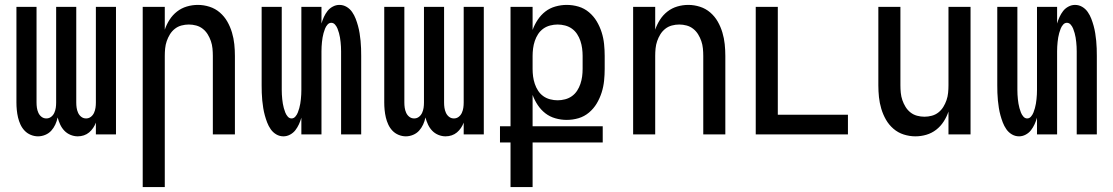

<svg xmlns="http://www.w3.org/2000/svg" viewBox="-20 -548 4540 783"><path d="M135 8Q120 8 105.5 2Q91 -4 80.5 -15Q70 -26 63.5 -40Q57 -54 53.5 -69Q50 -84 48.5 -99.5Q47 -115 47 -130V-520H129V-130Q129 -119 130.5 -108.5Q132 -98 136.5 -88Q141 -78 149.5 -71.5Q158 -65 169 -65Q180 -65 188.5 -71.5Q197 -78 201.5 -88Q206 -98 207.5 -108.5Q209 -119 209 -130V-520H291V-130Q291 -119 292.5 -108.5Q294 -98 298.5 -88Q303 -78 311.5 -71.5Q320 -65 331 -65Q342 -65 350.5 -71.5Q359 -78 363.5 -88Q368 -98 369.5 -108.5Q371 -119 371 -130V-520H453V0H371V-48Q367 -37 360 -26.5Q353 -16 343.5 -8Q334 0 322 4Q310 8 297 8Q282 8 267.5 2Q253 -4 242.5 -15Q232 -26 225.5 -40Q219 -54 215 -69Q212 -54 205.5 -40Q199 -26 189 -15Q179 -4 164.5 2Q150 8 135 8Z M562 215V-520H652V-427Q659 -448 671.5 -467.5Q684 -487 702 -501Q720 -515 742 -521.5Q764 -528 787 -528Q811 -528 834.5 -520.5Q858 -513 876.5 -497Q895 -481 907 -460Q919 -439 926 -415.5Q933 -392 935.5 -368Q938 -344 938 -320V0H848V-320Q848 -335 846.5 -350.5Q845 -366 840 -380.5Q835 -395 827 -408Q819 -421 807 -430.5Q795 -440 780 -444Q765 -448 750 -448Q735 -448 720 -444Q705 -440 693 -430.5Q681 -421 673 -408Q665 -395 660 -380.5Q655 -366 653.5 -350.5Q652 -335 652 -320V215Z M1136 8Q1120 8 1106.5 0Q1093 -8 1084 -21Q1075 -34 1069.5 -48.5Q1064 -63 1060 -77.5Q1056 -92 1053.5 -107.5Q1051 -123 1049.5 -138.5Q1048 -154 1047.5 -169.5Q1047 -185 1047 -200V-520H1129V-200Q1129 -191 1129 -181.5Q1129 -172 1129.5 -162.5Q1130 -153 1131 -143.5Q1132 -134 1133.5 -125Q1135 -116 1137.5 -107Q1140 -98 1143.5 -89Q1147 -80 1153.5 -72.5Q1160 -65 1169 -65Q1178 -65 1184.5 -72.5Q1191 -80 1194.5 -89Q1198 -98 1200.5 -107Q1203 -116 1204.5 -125Q1206 -134 1207 -143.5Q1208 -153 1208.5 -162.5Q1209 -172 1209 -181.5Q1209 -191 1209 -200V-520H1291V-452Q1295 -466 1301 -479Q1307 -492 1315.5 -503Q1324 -514 1337 -521Q1350 -528 1364 -528Q1380 -528 1393.5 -520Q1407 -512 1416 -499Q1425 -486 1430.5 -471.5Q1436 -457 1440 -442.5Q1444 -428 1446.5 -412.5Q1449 -397 1450.5 -381.5Q1452 -366 1452.5 -350.5Q1453 -335 1453 -320V0H1371V-320Q1371 -329 1371 -338.5Q1371 -348 1370.5 -357.5Q1370 -367 1369 -376.5Q1368 -386 1366.5 -395Q1365 -404 1362.5 -413Q1360 -422 1356.5 -431Q1353 -440 1346.5 -447.5Q1340 -455 1331 -455Q1322 -455 1315.5 -447.5Q1309 -440 1305.5 -431Q1302 -422 1299.5 -413Q1297 -404 1295.5 -395Q1294 -386 1293 -376.5Q1292 -367 1291.5 -357.5Q1291 -348 1291 -338.5Q1291 -329 1291 -320V0H1209V-68Q1205 -54 1199 -41Q1193 -28 1184.5 -17Q1176 -6 1163 1Q1150 8 1136 8Z M1635 8Q1620 8 1605.5 2Q1591 -4 1580.5 -15Q1570 -26 1563.5 -40Q1557 -54 1553.5 -69Q1550 -84 1548.5 -99.5Q1547 -115 1547 -130V-520H1629V-130Q1629 -119 1630.5 -108.5Q1632 -98 1636.5 -88Q1641 -78 1649.5 -71.5Q1658 -65 1669 -65Q1680 -65 1688.5 -71.5Q1697 -78 1701.5 -88Q1706 -98 1707.5 -108.5Q1709 -119 1709 -130V-520H1791V-130Q1791 -119 1792.5 -108.5Q1794 -98 1798.5 -88Q1803 -78 1811.5 -71.5Q1820 -65 1831 -65Q1842 -65 1850.5 -71.5Q1859 -78 1863.5 -88Q1868 -98 1869.5 -108.5Q1871 -119 1871 -130V-520H1953V0H1871V-48Q1867 -37 1860 -26.5Q1853 -16 1843.5 -8Q1834 0 1822 4Q1810 8 1797 8Q1782 8 1767.5 2Q1753 -4 1742.5 -15Q1732 -26 1725.5 -40Q1719 -54 1715 -69Q1712 -54 1705.5 -40Q1699 -26 1689 -15Q1679 -4 1664.5 2Q1650 8 1635 8Z M2062 215V33H2019V-33H2062V-520H2152V-426Q2160 -448 2173 -467.5Q2186 -487 2204 -501Q2222 -515 2245 -521.5Q2268 -528 2291 -528Q2316 -528 2339.5 -521Q2363 -514 2382 -498Q2401 -482 2413.5 -461Q2426 -440 2433.5 -416.5Q2441 -393 2443.5 -368.5Q2446 -344 2446 -320V-267Q2446 -243 2443.5 -218.5Q2441 -194 2433.5 -170.5Q2426 -147 2413.5 -126Q2401 -105 2382 -89Q2363 -73 2339.5 -66Q2316 -59 2291 -59Q2268 -59 2245 -65.5Q2222 -72 2204 -86Q2186 -100 2173 -119.5Q2160 -139 2152 -161V-33H2438V33H2152V215ZM2254 -139Q2269 -139 2284.5 -143Q2300 -147 2312.5 -156Q2325 -165 2333.5 -178Q2342 -191 2347 -206Q2352 -221 2354 -236Q2356 -251 2356 -267V-320Q2356 -335 2354 -350.5Q2352 -366 2347 -381Q2342 -396 2333.5 -409Q2325 -422 2312.5 -431Q2300 -440 2284.5 -444Q2269 -448 2254 -448Q2239 -448 2223.5 -444Q2208 -440 2195.5 -431Q2183 -422 2174.5 -409Q2166 -396 2161 -381Q2156 -366 2154 -350.5Q2152 -335 2152 -320V-267Q2152 -251 2154 -236Q2156 -221 2161 -206Q2166 -191 2174.5 -178Q2183 -165 2195.5 -156Q2208 -147 2223.5 -143Q2239 -139 2254 -139Z M2562 0V-520H2652V-427Q2659 -448 2671.5 -467.5Q2684 -487 2702 -501Q2720 -515 2742 -521.5Q2764 -528 2787 -528Q2811 -528 2834.5 -520.5Q2858 -513 2876.5 -497Q2895 -481 2907 -460Q2919 -439 2926 -415.5Q2933 -392 2935.5 -368Q2938 -344 2938 -320V0H2848V-320Q2848 -335 2846.5 -350.5Q2845 -366 2840 -380.5Q2835 -395 2827 -408Q2819 -421 2807 -430.5Q2795 -440 2780 -444Q2765 -448 2750 -448Q2735 -448 2720 -444Q2705 -440 2693 -430.5Q2681 -421 2673 -408Q2665 -395 2660 -380.5Q2655 -366 2653.5 -350.5Q2652 -335 2652 -320V0Z M3062 0V-520H3152V-80H3438V0Z M3713 8Q3689 8 3665.5 0.5Q3642 -7 3623.5 -23Q3605 -39 3593 -60Q3581 -81 3574 -104.5Q3567 -128 3564.5 -152Q3562 -176 3562 -200V-520H3652V-200Q3652 -185 3653.5 -169.5Q3655 -154 3660 -139.5Q3665 -125 3673 -112Q3681 -99 3693 -89.5Q3705 -80 3720 -76Q3735 -72 3750 -72Q3765 -72 3780 -76Q3795 -80 3807 -89.5Q3819 -99 3827 -112Q3835 -125 3840 -139.5Q3845 -154 3846.5 -169.5Q3848 -185 3848 -200V-520H3938V0H3848V-93Q3841 -72 3828.5 -52.5Q3816 -33 3798 -19Q3780 -5 3758 1.5Q3736 8 3713 8Z M4136 8Q4120 8 4106.5 0Q4093 -8 4084 -21Q4075 -34 4069.5 -48.5Q4064 -63 4060 -77.5Q4056 -92 4053.5 -107.5Q4051 -123 4049.5 -138.5Q4048 -154 4047.5 -169.5Q4047 -185 4047 -200V-520H4129V-200Q4129 -191 4129 -181.5Q4129 -172 4129.5 -162.5Q4130 -153 4131 -143.5Q4132 -134 4133.5 -125Q4135 -116 4137.5 -107Q4140 -98 4143.5 -89Q4147 -80 4153.5 -72.5Q4160 -65 4169 -65Q4178 -65 4184.5 -72.5Q4191 -80 4194.5 -89Q4198 -98 4200.5 -107Q4203 -116 4204.5 -125Q4206 -134 4207 -143.5Q4208 -153 4208.5 -162.5Q4209 -172 4209 -181.5Q4209 -191 4209 -200V-520H4291V-452Q4295 -466 4301 -479Q4307 -492 4315.5 -503Q4324 -514 4337 -521Q4350 -528 4364 -528Q4380 -528 4393.5 -520Q4407 -512 4416 -499Q4425 -486 4430.5 -471.5Q4436 -457 4440 -442.5Q4444 -428 4446.5 -412.5Q4449 -397 4450.5 -381.5Q4452 -366 4452.5 -350.5Q4453 -335 4453 -320V0H4371V-320Q4371 -329 4371 -338.5Q4371 -348 4370.5 -357.5Q4370 -367 4369 -376.5Q4368 -386 4366.5 -395Q4365 -404 4362.5 -413Q4360 -422 4356.5 -431Q4353 -440 4346.5 -447.5Q4340 -455 4331 -455Q4322 -455 4315.5 -447.5Q4309 -440 4305.5 -431Q4302 -422 4299.5 -413Q4297 -404 4295.5 -395Q4294 -386 4293 -376.5Q4292 -367 4291.5 -357.5Q4291 -348 4291 -338.5Q4291 -329 4291 -320V0H4209V-68Q4205 -54 4199 -41Q4193 -28 4184.5 -17Q4176 -6 4163 1Q4150 8 4136 8Z"/></svg>

Font: Iosevka Fixed Medium
Style: Regular
Weight: 500
Monospace: yes
Designer: Belleve Invis
Foundry: Belleve Invis
Version: Version 32.3.0